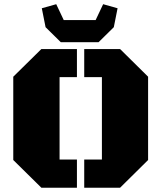

<svg xmlns="http://www.w3.org/2000/svg" viewBox="-20 -877 754 897"><path d="M258.3 -131.8H339.4V0H173.3L42 -129.4V-518.6L173.3 -647.9H339.4V-516.6H258.3ZM456.1 -516.6H373.5V-647.9H541L671.9 -518.6V-129.4L541 0H373.5V-131.8H456.1ZM175.3 -838.4 242.7 -857.4 277.8 -783.2H426.8L461.9 -857.4L529.3 -838.4L511.7 -750L440.4 -679.7H264.2L192.9 -750Z"/></svg>

Font: Black Ops One
Style: Regular
Weight: 400
Designer: James Grieshaber
Foundry: James Grieshaber
Version: Version 1.002